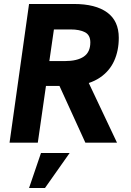

<svg xmlns="http://www.w3.org/2000/svg" viewBox="-20 -717 656 965"><path d="M28 0 126 -697H352Q460 -697 518.5 -654.5Q577 -612 577 -527Q577 -462 553.5 -410.5Q530 -359 481.5 -326.5Q433 -294 358 -285Q344 -285 329.5 -285Q315 -285 299 -285H211L170 0ZM409 0 273 -298 419 -315 568 0ZM228 -410H305Q368 -410 401 -432.5Q434 -455 434 -504Q434 -541 407 -555Q380 -569 335 -569H251ZM126 228 186 52H330L206 228Z"/></svg>

Font: Hanken Grotesk ExtraBold
Style: Italic
Weight: 800
Italic angle: -8°
Designer: Alfredo Marco Pradil
Foundry: Hanken Design Co.
Version: Version 3.013